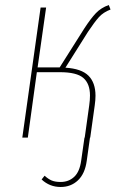

<svg xmlns="http://www.w3.org/2000/svg" viewBox="-20 -549 492 766"><path d="M331 -422 241 -279Q305 -275 333 -247Q361 -219 361 -167Q361 -150 358 -129L340 0H339L326 93Q319 144 291 170.5Q263 197 222 197Q178 197 146 167L158 152Q172 165 186 171Q200 177 222 177Q254 177 276 156.5Q298 136 304 91L317 0H318L336 -129Q339 -150 339 -168Q339 -215 312.5 -238Q286 -261 219 -261H127L91 0H69L142 -519H164L130 -280H218L316 -435Q342 -475 362.5 -496.5Q383 -518 414 -529L421 -511Q392 -500 374.5 -480.5Q357 -461 331 -422Z"/></svg>

Font: Fira Sans Condensed Thin
Style: Italic
Weight: 250
Width: 3
Italic angle: -8°
Designer: Carrois Corporate & Edenspiekermann AG
Foundry: Carrois Corporate GbR & Edenspiekermann AG
Version: Version 4.203